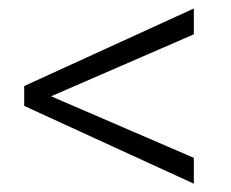

<svg xmlns="http://www.w3.org/2000/svg" viewBox="-20 -549 551 457"><path d="M101.6 -319.8 441.4 -173.3V-111.8L37.6 -296.9V-344.2L441.4 -528.8V-467.3Z"/></svg>

Font: Roboto-Light
Style: Regular
Weight: 300
Designer: Google
Version: Version 2.137; 2017